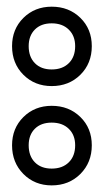

<svg xmlns="http://www.w3.org/2000/svg" viewBox="-20 -522 295 575"><path d="M16.1 -86.9Q16.1 -137.7 50 -171.4Q84 -205.1 134.8 -205.1Q186.5 -205.1 220.7 -171.6Q254.9 -138.2 254.9 -86.9Q254.9 -35.2 220.7 -1Q186.5 33.2 134.8 33.2Q84 33.2 50 -1Q16.1 -35.2 16.1 -86.9ZM16.1 -383.8Q16.1 -434.6 50 -468.3Q84 -502 134.8 -502Q186.5 -502 220.7 -468.5Q254.9 -435.1 254.9 -383.8Q254.9 -332 220.7 -298.1Q186.5 -264.2 134.8 -264.2Q84 -264.2 50 -298.1Q16.1 -332 16.1 -383.8ZM65.9 -86.9Q65.9 -54.7 84.5 -35.9Q103 -17.1 134.8 -17.1Q167 -17.1 186 -35.9Q205.1 -54.7 205.1 -86.9Q205.1 -117.7 186 -136.2Q167 -154.8 134.8 -154.8Q103 -154.8 84.5 -136.5Q65.9 -118.2 65.9 -86.9ZM65.9 -383.8Q65.9 -351.6 84.5 -332.8Q103 -314 134.8 -314Q167 -314 186 -332.8Q205.1 -351.6 205.1 -383.8Q205.1 -414.6 186 -433.3Q167 -452.1 134.8 -452.1Q103 -452.1 84.5 -433.6Q65.9 -415 65.9 -383.8Z"/></svg>

Font: Trueno ExtraBold Outline
Style: Regular
Weight: 800
Width: 6
Designer: Julieta Ulanovsky
Foundry: Julieta Ulanovsky
Version: Version 3.001b | FøM Fix